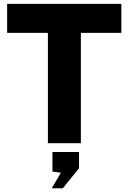

<svg xmlns="http://www.w3.org/2000/svg" viewBox="-20 -743 666 996"><path d="M17 -572.5V-723H609.5V-572.5H399.5V0H228.5V-572.5ZM248.5 233.5 296 153 252 147V45.5H390V129.5L306 233.5Z"/></svg>

Font: Public Sans ExtraBold
Style: Regular
Weight: 800
Designer: The Public Sans Project Authors: Dan O. Williams and USWDS (Libre Franklin designed by Pablo Impallari and Rodrigo Fuenz
Version: Version 1.007